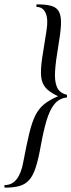

<svg xmlns="http://www.w3.org/2000/svg" viewBox="-44 -745 328 882"><path d="M125 -725Q169 -725 193.5 -717.5Q218 -710 228 -689Q238 -668 236 -629.5Q234 -591 223 -528Q212 -465 209 -418.5Q206 -372 217.5 -345Q229 -318 262 -310Q264 -310 264 -303.5Q264 -297 262 -297Q227 -293 205.5 -266Q184 -239 170 -192Q156 -145 144 -79Q133 -16 120.5 23Q108 62 90 82Q72 102 45 109.5Q18 117 -21 117Q-24 117 -24 111Q-24 105 -21 105Q12 105 33 77.5Q54 50 63 -1Q78 -81 90.5 -132.5Q103 -184 118.5 -215Q134 -246 158.5 -266Q183 -286 223 -303Q184 -321 166 -341.5Q148 -362 145 -394Q142 -426 149.5 -477Q157 -528 170 -607Q178 -658 165.5 -685.5Q153 -713 125 -713Q123 -713 123 -719Q123 -725 125 -725Z"/></svg>

Font: Cormorant Medium
Style: Italic
Weight: 500
Italic angle: -10°
Designer: Christian Thalmann (Catharsis Fonts)
Foundry: Catharsis Fonts
Version: Version 4.000